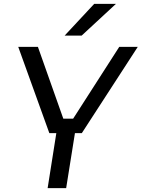

<svg xmlns="http://www.w3.org/2000/svg" viewBox="-20 -972 732 992"><path d="M401.9 -788.1H314L466.8 -952.1H579.1ZM321.8 0H226.1L271 -284.2H234.9L74.2 -730H175.8L307.1 -358.9H357.9L596.2 -730H691.9L402.8 -284.2H367.2Z"/></svg>

Font: Sora Italic
Style: Regular
Weight: 400
Designer: Jonathan Barnbrook, Julián Moncada
Foundry: Barnbrook Fonts
Version: Version 2.000